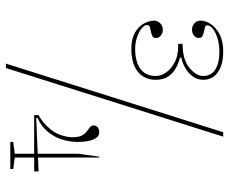

<svg xmlns="http://www.w3.org/2000/svg" viewBox="-83 -680 778 652"><g transform="rotate(90 306.0 -354.0)"><path d="M146 -411Q113 -411 91.5 -423Q70 -435 60 -453.5Q50 -472 50 -489Q50 -500 59 -509Q68 -518 81 -518Q92 -518 100.5 -511.5Q109 -505 109 -494Q109 -486 102.5 -482.5Q96 -479 87 -477.5Q78 -476 71.5 -473.5Q65 -471 65 -465Q65 -455 77 -445.5Q89 -436 107.5 -430Q126 -424 146 -424Q190 -424 214 -442Q238 -460 238 -494Q238 -513 225.5 -530Q213 -547 191 -558.5Q169 -570 139 -570H129V-585Q182 -585 210 -608Q238 -631 238 -655Q238 -682 216 -696Q194 -710 155 -710Q132 -710 111.5 -704Q91 -698 78.5 -688.5Q66 -679 66 -668Q66 -663 72.5 -661Q79 -659 87.5 -657.5Q96 -656 102.5 -652.5Q109 -649 109 -641Q109 -630 100.5 -623.5Q92 -617 81 -617Q68 -617 59 -625.5Q50 -634 50 -646Q50 -663 61.5 -680.5Q73 -698 96 -710.5Q119 -723 155 -723Q199 -723 225 -705Q251 -687 251 -655Q251 -635 239 -619Q227 -603 210 -593.5Q193 -584 176 -581V-576Q193 -572 210 -563Q227 -554 239 -537.5Q251 -521 251 -494Q251 -475 244 -459.5Q237 -444 223.5 -433Q210 -422 190.5 -416.5Q171 -411 146 -411ZM371 -81V-96Q386 -104 401.5 -118Q417 -132 428 -149Q436 -162 441 -179Q446 -196 446 -212Q446 -232 440 -243Q434 -254 426 -260Q418 -266 412 -270.5Q406 -275 406 -283Q406 -292 412.5 -297Q419 -302 429 -302Q445 -302 453.5 -282.5Q462 -263 462 -228Q462 -207 456 -183.5Q450 -160 438 -142Q428 -126 414 -113.5Q400 -101 381 -93V-88L502 -93V-230L512 -302H515V-94L562 -96V-81H515V-15L554 -10V0H462V-10L502 -15V-81ZM196 15 429 -723H444L211 15Z"/></g></svg>

Font: Kalnia Thin
Style: Regular
Weight: 100
Version: Version 1.105